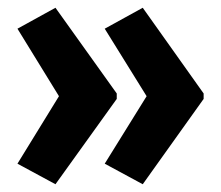

<svg xmlns="http://www.w3.org/2000/svg" viewBox="-20 -517 570 495"><path d="M123 -497 25 -443 132 -269 25 -95 123 -42 281 -262V-276ZM348 -497 250 -443 358 -269 250 -95 348 -42 505 -262V-276Z"/></svg>

Font: Noto Sans Mono Condensed ExtraBold
Style: Regular
Weight: 800
Width: 3
Designer: Monotype Design Team
Foundry: Monotype Imaging Inc.
Version: Version 2.014